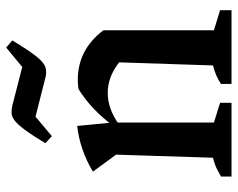

<svg xmlns="http://www.w3.org/2000/svg" viewBox="-94 -676 770 622"><g transform="rotate(-90 291.0 -365.0)"><path d="M30 0V-34Q42 -41 56 -48Q70 -55 91 -60L101 -374L46 -449Q116 -491 194 -500L205 -386V-57L269 -37V0ZM330 0V-34Q342 -42 356 -48.5Q370 -55 390 -60L400 -364L504 -415V-57L569 -37V0ZM198 -364 195 -384Q221 -419 250.5 -447Q280 -475 314 -496Q322 -497 329 -497.5Q336 -498 343 -498Q392 -498 432 -477.5Q472 -457 504 -415L400 -364Q353 -401 301 -401Q249 -401 198 -364ZM161 -582 138 -603Q164 -646 181.5 -669.5Q199 -693 211.5 -702.5Q224 -712 235.5 -712.5Q247 -713 260 -710L385 -678L448 -730L471 -710Q439 -657 419.5 -632.5Q400 -608 384.5 -603Q369 -598 350 -603L224 -635Z"/></g></svg>

Font: Piazzolla 24pt SemiBold
Style: Regular
Weight: 600
Designer: Juan Pablo del Peral
Foundry: Huerta Tipografica
Version: Version 2.005